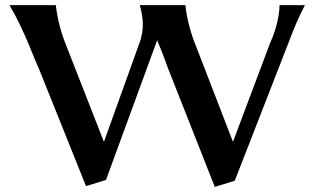

<svg xmlns="http://www.w3.org/2000/svg" viewBox="-20 -720 1221 750"><path d="M131 -454 316 7 394 -17 594 -563C616 -510 635 -457 636 -454L819 10L897 -14L1107 -553C1127 -606 1144 -648 1171 -700H1072C1072 -683 1068 -623 1034 -549L890 -166L744 -544C715 -615 707 -675 704 -700H526C538 -657 546 -607 524 -550L386 -166L238 -544C209 -615 201 -675 198 -700H17C77 -599 118 -478 131 -454Z"/></svg>

Font: Coconat Demi
Style: Regular
Weight: 400
Designer: Sara Lavazza
Foundry: Collletttivo
Version: Version 1.000;Glyphs 3.2 (3217)